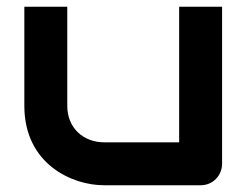

<svg xmlns="http://www.w3.org/2000/svg" viewBox="-20 -548 737 568"><path d="M637 -528H510V-127H288C227 -127 179 -169 179 -235V-528H52V-235C52 -63 193 0 287 0H574C609 0 637 -28 637 -64Z"/></svg>

Font: Audiowide
Style: Regular
Weight: 400
Designer: Astigmatic (AOETI)
Foundry: Astigmatic (AOETI)
Version: Version 1.002